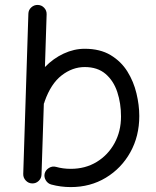

<svg xmlns="http://www.w3.org/2000/svg" viewBox="-20 -721 627 770"><path d="M131.8 -701.2Q147 -700.7 157.2 -689.7Q167.5 -678.7 167 -663.6L160.2 -452.1Q193.8 -486.8 235.4 -506.1Q276.9 -525.4 319.8 -525.4Q381.3 -525.4 423.6 -500Q465.8 -474.6 491 -434.1Q516.1 -393.6 527.3 -346.4Q538.6 -299.3 538.6 -255.9Q538.6 -174.8 502.7 -110.4Q466.8 -45.9 404.5 -8.3Q342.3 29.3 263.7 29.3Q223.6 29.3 185.5 19Q171.4 15.1 163.6 2Q155.8 -11.2 159.2 -25.4Q163.1 -39.6 176.5 -47.6Q189.9 -55.7 204.6 -51.8Q232.4 -43.9 263.7 -43.9Q322.3 -43.9 367.7 -71.5Q413.1 -99.1 439.2 -146.7Q465.3 -194.3 465.3 -253.9Q465.3 -306.6 450.4 -351.8Q435.5 -397 403.3 -424.6Q371.1 -452.1 319.8 -452.1Q270.5 -452.1 227.3 -418.7Q184.1 -385.3 159.2 -314.5Q158.2 -309.6 155.8 -305.2L146.5 -21Q146 -5.9 135 4.6Q124 15.1 108.9 14.6Q93.8 14.2 83.3 2.9Q72.8 -8.3 73.2 -23.4L93.8 -666Q94.2 -681.2 105.5 -691.4Q116.7 -701.7 131.8 -701.2Z"/></svg>

Font: Mikhak-DS1-FD Regular
Style: Regular
Weight: 400
Designer: Amin Abedi
Version: Version 3.2